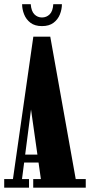

<svg xmlns="http://www.w3.org/2000/svg" viewBox="-22 -870 418 890"><path d="M-2.5 0V-40H38L132.5 -700H211L329 -40H375.5V0H132V-40H167.5L121 -368H122.5L80 -40H112.5V0ZM74.5 -116.5V-153.5H174.5V-116.5ZM172.5 -749Q139.5 -749 119.2 -764.5Q99 -780 89.8 -803.5Q80.5 -827 80.5 -850.5H120.5Q123 -818 137.5 -803.5Q152 -789 172.5 -789Q193.5 -789 208.2 -803.5Q223 -818 225 -850.5H265Q265 -827 255.8 -803.5Q246.5 -780 226.2 -764.5Q206 -749 172.5 -749Z"/></svg>

Font: Imbue Thin 10pt Black
Style: Regular
Weight: 900
Version: Version 1.102